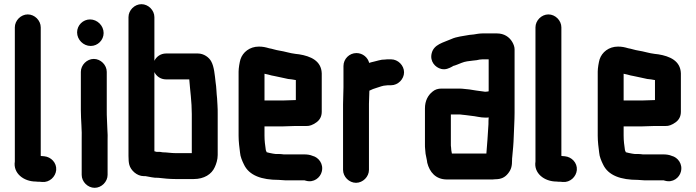

<svg xmlns="http://www.w3.org/2000/svg" viewBox="-20 -792 3331 919"><path d="M51 -661V-19C42 37 93 77 152 77C158 78 164 78 171 78L182 79C217 82 246 54 249 22C252 -13 224 -41 192 -44L181 -45C179 -45 177 -45 175 -46V-661C175 -694 146 -723 113 -723C80 -723 51 -694 51 -661Z M367 -448V-265C367 -217 373 -168 371 -122V45C371 78 400 107 433 107C466 107 495 78 495 45V-121C496 -137 495 -154 494 -171L492 -219C491 -235 491 -250 491 -265V-448C491 -481 462 -510 429 -510C396 -510 367 -481 367 -448ZM349 -637C349 -602 379 -572 414 -572C448 -572 476 -600 476 -634C476 -669 446 -699 411 -699C377 -699 349 -671 349 -637Z M775 -412H886V-411C890 -357 898 -306 898 -246V-59H821C800 -59 777 -63 759 -63C750 -65 741 -66 730 -65C727 -66 723 -67 719 -68V-447C728 -428 748 -412 775 -412ZM657 -772C624 -772 595 -743 595 -710V-46C595 -28 596 -14 599 -3C606 23 635 51 668 51H676C696 54 715 60 737 59C762 62 792 65 821 65H907C957 65 993 42 1008 8C1015 -7 1022 -28 1022 -50V-244C1022 -261 1022 -275 1021 -288L1019 -322C1016 -345 1016 -376 1012 -398C1008 -433 1005 -473 991 -498C981 -517 956 -536 927 -536H775C748 -536 728 -520 719 -501V-710C719 -743 690 -772 657 -772Z M1332 -311H1246V-439L1264 -435C1275 -432 1285 -429 1294 -428C1316 -424 1338 -418 1359 -414L1377 -412L1394 -409H1396V-313H1394C1382 -313 1347 -311 1332 -311ZM1394 -189H1447C1461 -188 1477 -194 1494 -206C1511 -218 1520 -235 1520 -257V-441C1518 -501 1467 -523 1412 -532L1395 -534C1368 -537 1343 -546 1316 -550C1301 -552 1282 -559 1268 -561C1251 -566 1238 -569 1219 -569C1175 -569 1142 -542 1131 -508C1127 -495 1122 -466 1122 -449V-142C1122 -114 1126 -84 1129 -61C1130 -43 1140 -20 1147 -6C1172 49 1234 69 1314 69C1323 69 1334 71 1344 71H1437L1444 73C1482 84 1513 58 1520 30C1530 -7 1505 -39 1476 -46C1465 -51 1450 -53 1436 -53H1338C1330 -54 1322 -55 1313 -55H1299C1293 -56 1288 -56 1285 -57L1270 -60C1265 -61 1261 -62 1258 -63H1257C1256 -65 1252 -72 1252 -76C1249 -97 1246 -117 1246 -143V-187H1332C1347 -187 1380 -189 1394 -189Z M1914 -446C1914 -479 1885 -508 1852 -508H1842C1835 -508 1828 -508 1822 -507C1813 -507 1803 -506 1793 -503C1777 -498 1762 -496 1747 -491C1741 -516 1717 -538 1686 -538C1652 -538 1624 -510 1624 -476V-374C1624 -350 1622 -319 1622 -293V21C1622 54 1651 83 1684 83C1717 83 1746 54 1746 21V-295C1746 -315 1748 -339 1748 -358C1757 -363 1773 -369 1784 -372C1797 -376 1814 -383 1828 -383C1833 -384 1837 -384 1842 -384H1852C1885 -384 1914 -413 1914 -446Z M2308 -57H2143C2141 -68 2139 -76 2139 -87C2138 -92 2138 -96 2138 -101V-244H2180C2183 -244 2187 -244 2191 -243L2210 -241C2217 -240 2225 -239 2233 -238C2258 -236 2278 -229 2304 -229C2309 -229 2314 -229 2319 -230C2318 -219 2318 -209 2318 -198C2315 -148 2312 -102 2308 -57ZM2304 -353C2301 -353 2297 -353 2294 -354C2273 -357 2246 -360 2226 -364L2206 -366C2197 -367 2189 -368 2180 -368H2093C2077 -368 2063 -364 2051 -354C2028 -336 2014 -309 2014 -273V-101C2014 -93 2014 -85 2015 -78L2017 -56C2019 -43 2024 -25 2025 -13C2036 31 2065 67 2119 67H2329C2336 67 2343 67 2350 66C2379 66 2397 57 2412 38C2428 18 2431 1 2431 -27C2431 -31 2431 -36 2432 -42C2435 -76 2438 -101 2439 -138C2440 -174 2443 -215 2443 -252V-556C2443 -567 2439 -579 2432 -591C2418 -615 2393 -632 2359 -632H2289C2275 -632 2259 -629 2247 -627L2227 -625C2196 -619 2166 -617 2140 -605C2102 -588 2056 -580 2046 -536C2037 -498 2063 -469 2092 -462C2113 -457 2129 -465 2146 -474L2148 -476C2161 -479 2176 -486 2189 -491C2206 -498 2225 -500 2244 -502L2262 -504C2270 -506 2280 -508 2289 -508H2319V-355C2314 -354 2310 -353 2304 -353Z M2543 -661V-19C2534 37 2585 77 2644 77C2650 78 2656 78 2663 78L2674 79C2709 82 2738 54 2741 22C2744 -13 2716 -41 2684 -44L2673 -45C2671 -45 2669 -45 2667 -46V-661C2667 -694 2638 -723 2605 -723C2572 -723 2543 -694 2543 -661Z M3051 -311H2965V-439L2983 -435C2994 -432 3004 -429 3013 -428C3035 -424 3057 -418 3078 -414L3096 -412L3113 -409H3115V-313H3113C3101 -313 3066 -311 3051 -311ZM3113 -189H3166C3180 -188 3196 -194 3213 -206C3230 -218 3239 -235 3239 -257V-441C3237 -501 3186 -523 3131 -532L3114 -534C3087 -537 3062 -546 3035 -550C3020 -552 3001 -559 2987 -561C2970 -566 2957 -569 2938 -569C2894 -569 2861 -542 2850 -508C2846 -495 2841 -466 2841 -449V-142C2841 -114 2845 -84 2848 -61C2849 -43 2859 -20 2866 -6C2891 49 2953 69 3033 69C3042 69 3053 71 3063 71H3156L3163 73C3201 84 3232 58 3239 30C3249 -7 3224 -39 3195 -46C3184 -51 3169 -53 3155 -53H3057C3049 -54 3041 -55 3032 -55H3018C3012 -56 3007 -56 3004 -57L2989 -60C2984 -61 2980 -62 2977 -63H2976C2975 -65 2971 -72 2971 -76C2968 -97 2965 -117 2965 -143V-187H3051C3066 -187 3099 -189 3113 -189Z"/></svg>

Font: Electronic
Style: Thk
Weight: 900
Version: Version 1.011